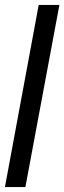

<svg xmlns="http://www.w3.org/2000/svg" viewBox="-26 -691 261 779"><path d="M-6 68 131 -671H215L77 68Z"/></svg>

Font: Bricolage Grotesque 48pt Condensed
Style: Regular
Weight: 400
Width: 3
Designer: Mathieu Triay
Foundry: Atelier Triay
Version: Version 1.000; ttfautohint (v1.8.4.7-5d5b);gftools[0.9.32]